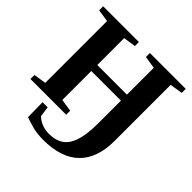

<svg xmlns="http://www.w3.org/2000/svg" viewBox="-223 -830 1223 1223"><g transform="rotate(45 388.5 -219.0)"><path d="M761 -619 675 -605V-100Q675 55 593 136Q510 217 350 217Q296 217 256 207Q214 196 178 183L176 50H222L232 120Q279 164 347 164Q441 164 481 100Q522 35 522 -105V-310H255V-49L339 -36V0H17V-36L101 -49V-606L17 -619V-655H339V-619L255 -606V-364H522V-606L438 -619V-655H761Z"/></g></svg>

Font: Libra Serif Modern
Style: Bold
Weight: 700
Designer: Stefan Peev, Context Ltd
Foundry: Ascender Corporation
Version: Version 1.000